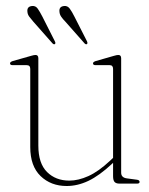

<svg xmlns="http://www.w3.org/2000/svg" viewBox="-20 -613 499 641"><path d="M81 -122V-383Q81 -395.5 69 -395.5H22Q13.5 -395.5 13.5 -401.5Q13.5 -406 22 -409L83.5 -426.5Q93.5 -429.5 98.5 -429.5Q108 -429.5 108 -418.5V-127Q108 -67.5 137 -38.8Q166 -10 211.5 -10Q241.5 -10 275.2 -25.2Q309 -40.5 347.5 -76.5L357.5 -86V-383Q357.5 -395.5 346 -395.5H299Q290.5 -395.5 290.5 -401.5Q290.5 -406 299 -409L360 -426.5Q370 -429.5 375 -429.5Q384.5 -429.5 384.5 -418.5V-36.5Q384.5 -20 403.5 -17.5L437 -13Q446 -12 446 -5.5Q446 0 437.5 0H379Q367.5 0 362.5 -5.5Q357.5 -11 357.5 -25V-69.5L354.5 -66.5Q311.5 -26.5 275.2 -9.2Q239 8 202.5 8Q150 8 115.5 -25.2Q81 -58.5 81 -122ZM121.5 -557.5 163 -475.5Q166.5 -469 163.5 -466Q159.5 -463.5 155 -468.5L91 -541Q83.5 -549.5 77.8 -557.2Q72 -565 71.5 -574Q69.5 -591.5 87.5 -593Q99 -594 106 -584Q113 -574 121.5 -557.5ZM228.5 -557.5 270 -476Q273.5 -469 270.5 -466Q266.5 -463.5 262 -468.5L198 -541Q190 -549 184.5 -557Q179 -565 178.5 -574Q176.5 -591.5 194.5 -593Q205.5 -594 212.8 -584.2Q220 -574.5 228.5 -557.5Z"/></svg>

Font: Fraunces 144pt S050 Thin
Style: Regular
Weight: 100
Version: Version 1.000; ttfautohint (v1.8.3)